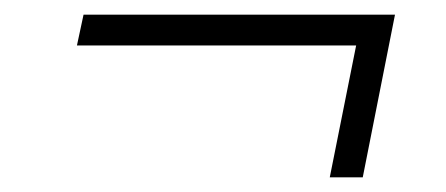

<svg xmlns="http://www.w3.org/2000/svg" viewBox="-20 -391 609 262"><path d="M475 -149H430L466 -329H85L94 -371H519Z"/></svg>

Font: Idrija
Style: Italic
Weight: 300
Italic angle: -11.3°
Designer: Julieta Ulanovsky
Foundry: Julieta Ulanovsky
Version: Version 7.200